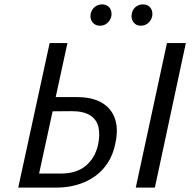

<svg xmlns="http://www.w3.org/2000/svg" viewBox="-20 -854 877 874"><path d="M63 0 206 -658H287L158 -64H257Q328 -64 370 -99Q412 -134 426 -193Q436 -239 428.5 -274Q421 -309 391 -328.5Q361 -348 306 -348L189 -347L200 -412H330Q401 -412 445 -385.5Q489 -359 504.5 -310Q520 -261 503 -192Q490 -134 454.5 -91Q419 -48 362.5 -24Q306 0 234 0ZM598 0 740 -658H826L685 0ZM436 -737Q420 -737 409.5 -744.5Q399 -752 394.5 -764.5Q390 -777 393 -792Q397 -810 411 -822Q425 -834 445 -834Q460 -834 470 -827Q480 -820 484.5 -808.5Q489 -797 487 -781Q483 -762 469 -749.5Q455 -737 436 -737ZM621 -737Q606 -737 596 -744.5Q586 -752 581.5 -764.5Q577 -777 580 -792Q583 -810 597 -822Q611 -834 631 -834Q646 -834 656 -827Q666 -820 670.5 -808.5Q675 -797 673 -781Q669 -762 655 -749.5Q641 -737 621 -737Z"/></svg>

Font: Ysabeau Infant Medium
Style: Italic
Weight: 500
Italic angle: -12°
Designer: Christian Thalmann (Catharsis Fonts)
Version: Version 2.001;gftools[0.9.30]; featfreeze: ss01,ss02,lnum